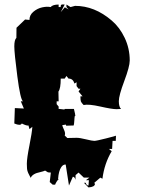

<svg xmlns="http://www.w3.org/2000/svg" viewBox="-20 -756 630 852"><path d="M106.4 -199.2Q99.1 -196.8 76.7 -208Q73.7 -202.1 65.7 -202.1Q57.6 -202.1 43.5 -208L45.9 -276.4L85.9 -274.4L72.3 -306.6L82 -306.2Q70.3 -314.5 56.9 -417.5Q43.5 -520.5 43.5 -550Q43.5 -579.6 52.7 -587.9L53.2 -632.8L91.3 -669.4L110.8 -667.5Q110.4 -689 128.2 -703.9Q146 -718.8 167.5 -723.4Q189 -728 204.6 -724.6Q213.9 -735.8 240.2 -735.8V-724.6H249.5Q248 -736.3 257.3 -736.3L267.1 -735.8L249.5 -702.1L267.6 -723.6L284.7 -713.9L274.9 -724.6V-735.8L293 -724.6Q311.5 -730 313 -730Q399.9 -730 475.6 -665Q511.2 -634.8 533.4 -587.9Q555.7 -541 555.7 -487.3Q555.7 -460.9 531.5 -396.5Q507.3 -332 507.3 -307.1Q507.3 -282.2 517.1 -272.5L497.1 -271.5Q477.1 -271.5 425.3 -283.2Q373.5 -294.9 351.1 -290Q340.8 -300.3 338.9 -306.2Q336.9 -312 336.9 -328.6H346.2L328.6 -350.1L336.9 -362.3H328.6L319.8 -374V-391.1L310.5 -385.3Q303.7 -407.7 284.2 -407.2L274.9 -418.9L267.1 -407.2H249.5Q249.5 -362.8 239.3 -349.6L240.2 -306.2H231.4V-293.9L240.2 -283.2V-272.5H244.1Q248 -272.5 266.1 -270L267.1 -272.5H308.1L314 -246.6L312 -247.6L315.4 -241.7H312Q310.5 -235.4 309.8 -221.2Q309.1 -207 307.1 -199.2L273.4 -198.2Q273.4 -201.2 272.5 -203.1L256.3 -200.7Q256.8 -195.3 264.2 -179.7Q271.5 -164.1 267.1 -154.8L278.8 -143.6L320.3 -144.5Q334 -144.5 361.6 -137.7Q389.2 -130.9 398.4 -130.9Q407.7 -130.9 449.7 -141.6Q491.7 -152.3 494.6 -153.8L493.7 -130.9H479.5L477.5 -95.2H462.9L475.6 -85Q442.9 -29.8 434.6 37.1L425.3 32.2L398.4 55.2L401.4 60.5Q399.9 73.7 372.6 75.7L352.5 55.2H360.4Q363.8 67.4 372.6 67.4L374.5 43.5H361.3L376.5 32.2H352.1L328.6 9.8L315.4 21L314.9 42Q311.5 28.3 303.2 28.3L286.1 67.4L271.5 -25.9Q259.8 -26.4 252 -14.6Q240.2 2.4 237.8 37.6L240.2 39.6Q236.8 41.5 231.4 50Q226.1 58.6 224.6 63.5H213.9L200.7 51.8L205.6 9.8L192.9 8.8L180.2 1Q173.3 4.4 158.2 7.8Q124 14.6 116.2 33.2Q114.3 29.3 110.4 22Q106.4 14.6 105.2 11.7Q104 8.8 102.1 3.4Q99.1 -4.9 99.1 -29.1Q99.1 -53.2 110.6 -110.8Q122.1 -168.5 123.5 -193.4L110.8 -183.1Z"/></svg>

Font: Butcherman
Style: Regular
Weight: 400
Version: Version 001.003